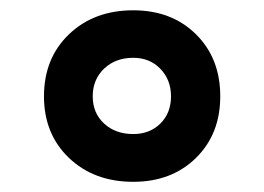

<svg xmlns="http://www.w3.org/2000/svg" viewBox="-20 -524 516 375"><path d="M240.2 -503.9Q315.4 -503.9 362.8 -457Q410.2 -410.2 410.2 -335.9Q410.2 -262.2 362.8 -215.6Q315.4 -168.9 240.2 -168.9Q163.6 -168.9 114.7 -215.6Q65.9 -262.2 65.9 -335.9Q65.9 -410.2 114.7 -457Q163.6 -503.9 240.2 -503.9ZM240.2 -411.1Q205.6 -411.1 183.3 -389.9Q161.1 -368.7 161.1 -335.9Q161.1 -303.2 183.3 -282.7Q205.6 -262.2 240.2 -262.2Q272.5 -262.2 293.2 -282.7Q314 -303.2 314 -335.9Q314 -368.2 293.2 -389.6Q272.5 -411.1 240.2 -411.1Z"/></svg>

Font: SVN-Poppins
Style: Bold
Weight: 700
Designer: Ninad Kale (Devanagari), Jonny Pinhorn (Latin)
Foundry: Indian Type Foundry
Version: Version 3.200;PS 1.000;hotconv 16.6.54;makeotf.lib2.5.65590